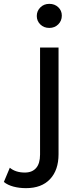

<svg xmlns="http://www.w3.org/2000/svg" viewBox="-112 -777 416 997"><path d="M-92 168 -61 94Q-31 119 17 119Q55 119 75.5 95.5Q96 72 96 26V-530H192V24Q192 106 148 153Q104 200 23 200Q-12 200 -42 192Q-72 184 -92 168ZM79 -694Q79 -720 97.5 -738.5Q116 -757 144 -757Q172 -757 190.5 -739.5Q209 -722 209 -696Q209 -669 190.5 -650.5Q172 -632 144 -632Q116 -632 97.5 -650Q79 -668 79 -694Z"/></svg>

Font: CMG Sans Medium
Style: Regular
Weight: 500
Designer: Julieta Ulanovsky
Foundry: Julieta Ulanovsky
Version: Version 7.200